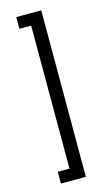

<svg xmlns="http://www.w3.org/2000/svg" viewBox="-121 -784 498 869"><g transform="rotate(-15 128.0 -350.0)"><path d="M51 40V-15H106V-685H51V-740H168V40Z"/></g></svg>

Font: Rising Sun Light
Style: Regular
Weight: 300
Designer: Matt McInerney, Pablo Impallari, Rodrigo Fuenzalida (Raleway font), Stephen Hutchings (Greek), Cristiano Sobral (main ch
Foundry: The Rising Sun Project Authors
Version: Version 4.327; ttfautohint (v1.8.4.7-5d5b-dirty)